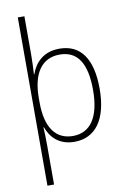

<svg xmlns="http://www.w3.org/2000/svg" viewBox="-105 -822 742 1117"><g transform="rotate(-10 265.5 -263.0)"><path d="M479 -269C479 -448 412 -539 288 -539C193 -539 142 -483 119 -417H117C119 -450 121 -496 121 -526V-760H82V234H121V-1C121 -36 120 -74 118 -104H121C142 -43 192 10 282 10C405 10 479 -86 479 -269ZM440 -269C440 -103 379 -25 279 -25C180 -25 121 -99 121 -251V-277C121 -421 177 -505 284 -505C389 -505 440 -426 440 -269Z"/></g></svg>

Font: Noto Sans SemiCondensed ExtraLight
Style: Regular
Weight: 200
Width: 4
Designer: Monotype Design Team
Foundry: Monotype Imaging Inc.
Version: Version 2.013